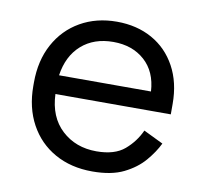

<svg xmlns="http://www.w3.org/2000/svg" viewBox="-64 -572 695 654"><g transform="rotate(10 284.0 -244.5)"><path d="M47 -238V-250Q47 -326 78 -383Q109 -440 164 -471.5Q219 -503 290 -503Q359 -503 412 -473.5Q465 -444 495 -389Q525 -334 525 -260V-224H126Q129 -145 177 -100.5Q225 -56 297 -56Q360 -56 394 -85Q428 -114 446 -154L514 -121Q499 -90 472.5 -59Q446 -28 403.5 -7Q361 14 295 14Q221 14 165 -17.5Q109 -49 78 -106Q47 -163 47 -238ZM445 -289Q441 -357 398.5 -395Q356 -433 290 -433Q223 -433 180 -395Q137 -357 127 -289Z"/></g></svg>

Font: Space Grotesk Frontify
Style: Regular
Weight: 400
Designer: Florian Karsten
Version: Version 2.000